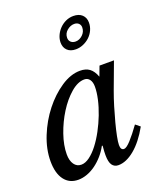

<svg xmlns="http://www.w3.org/2000/svg" viewBox="-152 -928 874 1036"><g transform="rotate(-20 285.0 -410.0)"><path d="M332 -488Q294 -488 253.5 -453Q213 -418 180 -365.5Q147 -313 126 -252.5Q105 -192 105 -140Q105 -104 120 -82.5Q135 -61 161 -61Q184 -61 209 -79.5Q234 -98 257.5 -128.5Q281 -159 302 -198Q323 -237 339 -278.5Q355 -320 364 -360Q373 -400 373 -432Q373 -458 362 -473Q351 -488 332 -488ZM435 -530H518L461 -377Q447 -339 434 -296Q421 -253 410.5 -213Q400 -173 393.5 -140.5Q387 -108 387 -91Q387 -62 406 -62Q420 -62 446.5 -91Q473 -120 506 -166L532 -145Q490 -70 441.5 -30Q393 10 348 10Q325 10 312.5 -7.5Q300 -25 300 -65Q300 -74 300.5 -86Q301 -98 303 -118L299 -119Q284 -91 263.5 -67.5Q243 -44 219 -26.5Q195 -9 169 0.5Q143 10 118 10Q67 10 38.5 -28Q10 -66 10 -135Q10 -204 39 -276Q68 -348 114 -406.5Q160 -465 216 -502.5Q272 -540 326 -540Q359 -540 380 -524.5Q401 -509 414 -474ZM280 -718Q280 -739 289 -759Q298 -779 313.5 -795Q329 -811 349.5 -820.5Q370 -830 393 -830Q425 -830 443 -813Q461 -796 461 -768Q461 -745 451.5 -724.5Q442 -704 426 -689Q410 -674 389 -665Q368 -656 346 -656Q315 -656 297.5 -673Q280 -690 280 -718ZM383 -788Q361 -788 341.5 -771.5Q322 -755 322 -730Q322 -715 332 -705.5Q342 -696 359 -696Q381 -696 399.5 -713.5Q418 -731 418 -756Q418 -770 408.5 -779Q399 -788 383 -788Z"/></g></svg>

Font: SVN-Libre Baskerville
Style: Italic
Weight: 400
Italic angle: -14°
Designer: Pablo Impallari, Rodrigo Fuenzalida
Foundry: Pablo Impallari, Rodrigo Fuenzalida
Version: Version 1.000; ttfautohint (v1.8.4)